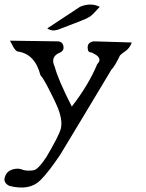

<svg xmlns="http://www.w3.org/2000/svg" viewBox="-23 -617 643 845"><path d="M231 -486Q205 -478 185 -492L329 -587Q376 -607 416 -587Q386 -553 373 -544Q357 -534 335 -526Q286 -507 260 -497Q234 -487 231 -486ZM155 176Q107 224 18 201Q-12 186 0 158Q10 131 45 126Q57 124 68 127Q85 134 102 134Q110 134 116 133.5Q122 133 126 132Q134 131 148 117Q156 108 159.5 104Q163 100 167 94.5Q171 89 179 77L180 76Q209 27 225 -4.5Q241 -36 245 -52Q254 -93 226 -155Q222 -165 213.5 -182Q205 -199 193 -223Q167 -274 155 -286Q131 -379 57 -390Q44 -391 30 -421Q26 -428 24 -432Q22 -436 21 -438Q22 -438 230 -435Q252 -435 256 -414Q260 -395 242 -386Q196 -368 218 -323Q232 -268 293 -148Q331 -197 359 -244Q387 -291 405 -335Q428 -358 397 -377Q394 -379 389.5 -381Q385 -383 380 -386Q363 -386 363 -405Q361 -428 384 -434Q387 -435 393 -435L557 -430Q548 -405 529 -392Q521 -387 515 -382Q509 -377 505 -373Q483 -326 467 -310Q403 -204 347 -110Q291 -16 242 64Q217 101 195.5 129Q174 157 155 176Z"/></svg>

Font: New Tegomin
Style: Regular
Weight: 400
Designer: Kyosuke Nagai
Version: Version 1.000